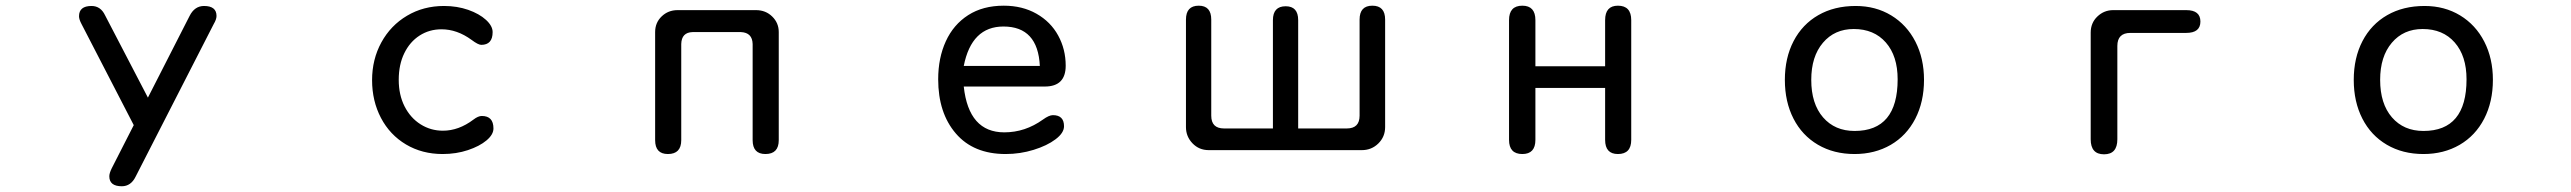

<svg xmlns="http://www.w3.org/2000/svg" viewBox="-20 -520 9040 675"><path d="M257.8 -462.9Q257.8 -499 301.8 -499Q334 -499 349.6 -465.8L500 -176.8L646.5 -463.9Q664.1 -499 697.3 -499Q741.2 -499 741.2 -463.9Q741.2 -452.1 731.4 -435.5L457 100.6Q440.4 134.8 408.2 134.8Q364.3 134.8 364.3 99.6Q364.3 88.9 373 71.3L450.2 -80.1L266.6 -435.5Q257.8 -452.1 257.8 -462.9Z M1711.9 -407.2Q1711.9 -362.3 1671.9 -362.3Q1661.1 -362.3 1637.7 -379.9Q1586.9 -417 1532.2 -417Q1489.3 -417 1455.1 -395Q1420.9 -373 1401.4 -333Q1381.8 -293 1381.8 -239.3Q1381.8 -186.5 1402.3 -146Q1422.9 -105.5 1458.5 -83Q1494.1 -60.5 1537.1 -60.5Q1592.8 -60.5 1644.5 -99.6Q1661.1 -112.3 1673.8 -112.3Q1714.8 -112.3 1714.8 -68.4Q1714.8 -46.9 1690.4 -26.4Q1666 -5.9 1625 7.8Q1584 21.5 1536.1 21.5Q1463.9 21.5 1407.2 -12.2Q1350.6 -45.9 1319.3 -105.5Q1288.1 -165 1288.1 -238.3Q1288.1 -311.5 1320.8 -371.1Q1353.5 -430.7 1411.1 -464.8Q1468.8 -499 1541 -499Q1586.9 -499 1626 -485.4Q1665 -471.7 1688.5 -450.2Q1711.9 -428.7 1711.9 -407.2Z M2585 -407.2H2415Q2376 -406.2 2375 -365.2V-27.3Q2375 21.5 2328.1 21.5Q2283.2 21.5 2283.2 -27.3V-407.2Q2283.2 -440.4 2306.2 -462.4Q2329.1 -484.4 2362.3 -484.4H2637.7Q2671.9 -484.4 2694.8 -461.9Q2717.8 -439.5 2717.8 -407.2V-27.3Q2717.8 21.5 2670.9 21.5Q2626 21.5 2626 -27.3V-365.2Q2625 -405.3 2585 -407.2Z M3510.7 -54.7Q3584 -54.7 3646.5 -99.6Q3668 -115.2 3681.6 -115.2Q3720.7 -115.2 3720.7 -76.2Q3720.7 -52.7 3690.9 -30.3Q3661.1 -7.8 3613.8 6.8Q3566.4 21.5 3515.6 21.5Q3402.3 21.5 3340.3 -50.8Q3278.3 -123 3278.3 -241.2Q3278.3 -316.4 3305.2 -375Q3332 -433.6 3383.8 -466.8Q3435.5 -500 3508.8 -500Q3574.2 -500 3624 -471.7Q3673.8 -443.4 3700.2 -395Q3726.6 -346.7 3726.6 -289.1Q3726.6 -215.8 3653.3 -215.8H3368.2Q3385.7 -54.7 3510.7 -54.7ZM3507.8 -426.8Q3395.5 -426.8 3368.2 -288.1H3635.7Q3628.9 -426.8 3507.8 -426.8Z M4500 -498Q4543.9 -498 4543.9 -449.2V-68.4H4714.8Q4759.8 -68.4 4759.8 -113.3V-451.2Q4759.8 -500 4804.7 -500Q4849.6 -500 4849.6 -451.2V-73.2Q4849.6 -39.1 4825.7 -15.6Q4801.8 7.8 4767.6 7.8H4229.5Q4195.3 7.8 4172.4 -16.1Q4149.4 -40 4149.4 -73.2V-451.2Q4149.4 -500 4194.3 -500Q4238.3 -500 4238.3 -451.2V-113.3Q4238.3 -68.4 4283.2 -68.4H4455.1V-449.2Q4455.1 -498 4500 -498Z M5623 -449.2Q5623 -500 5668 -500Q5714.8 -500 5714.8 -449.2V-28.3Q5714.8 21.5 5668 21.5Q5623 21.5 5623 -28.3V-210.9H5377.9V-28.3Q5377.9 21.5 5332 21.5Q5285.2 21.5 5285.2 -28.3V-449.2Q5285.2 -500 5332 -500Q5377.9 -500 5377.9 -449.2V-287.1H5623Z M6744.1 -239.3Q6744.1 -162.1 6713.4 -102.5Q6682.6 -43 6627 -10.7Q6571.3 21.5 6500 21.5Q6426.8 21.5 6371.1 -11.2Q6315.4 -43.9 6285.2 -103Q6254.9 -162.1 6254.9 -239.3Q6254.9 -316.4 6285.6 -375.5Q6316.4 -434.6 6372.6 -466.8Q6428.7 -499 6503.9 -499Q6574.2 -499 6628.9 -465.8Q6683.6 -432.6 6713.9 -373.5Q6744.1 -314.5 6744.1 -239.3ZM6347.7 -239.3Q6347.7 -155.3 6389.2 -107.4Q6430.7 -59.6 6500 -59.6Q6651.4 -59.6 6651.4 -241.2Q6651.4 -323.2 6609.9 -370.6Q6568.4 -418 6497.1 -418Q6429.7 -418 6388.7 -369.6Q6347.7 -321.3 6347.7 -239.3Z M7409.2 -484.4H7666Q7715.8 -484.4 7715.8 -444.3Q7715.8 -404.3 7666 -404.3H7469.7Q7423.8 -404.3 7423.8 -358.4V-30.3Q7423.8 22.5 7377 22.5Q7330.1 22.5 7330.1 -30.3V-405.3Q7330.1 -439.5 7353.5 -461.9Q7377 -484.4 7409.2 -484.4Z M8744.1 -239.3Q8744.1 -162.1 8713.4 -102.5Q8682.6 -43 8627 -10.7Q8571.3 21.5 8500 21.5Q8426.8 21.5 8371.1 -11.2Q8315.4 -43.9 8285.2 -103Q8254.9 -162.1 8254.9 -239.3Q8254.9 -316.4 8285.6 -375.5Q8316.4 -434.6 8372.6 -466.8Q8428.7 -499 8503.9 -499Q8574.2 -499 8628.9 -465.8Q8683.6 -432.6 8713.9 -373.5Q8744.1 -314.5 8744.1 -239.3ZM8347.7 -239.3Q8347.7 -155.3 8389.2 -107.4Q8430.7 -59.6 8500 -59.6Q8651.4 -59.6 8651.4 -241.2Q8651.4 -323.2 8609.9 -370.6Q8568.4 -418 8497.1 -418Q8429.7 -418 8388.7 -369.6Q8347.7 -321.3 8347.7 -239.3Z"/></svg>

Font: jf-openhuninn-1.1
Style: Regular
Weight: 400
Designer: [Kosugi Maru]
      Designed by Motoya company      

      [Varela Round]
      Joe Prince(Latin component); Avraham Co
Foundry: justfont CO.,LTD.
Version: 1.1